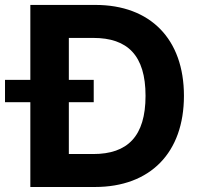

<svg xmlns="http://www.w3.org/2000/svg" viewBox="-58 -747 805 767"><path d="M321 0C542.6 0 676.8 -137.1 676.8 -364.3C676.8 -590.9 542.6 -727.3 323.2 -727.3H63.2V-427.9H-38V-338.8H63.2V0ZM217 -131.7V-338.8H316.4V-427.9H217V-595.5H315C451.3 -595.5 523.4 -525.9 523.4 -364.3C523.4 -202.1 451.3 -131.7 314.6 -131.7Z"/></svg>

Font: GiG Sans
Style: Bold
Weight: 700
Designer: Andreas Faust
Version: Version 1.100;FEAKit 1.0